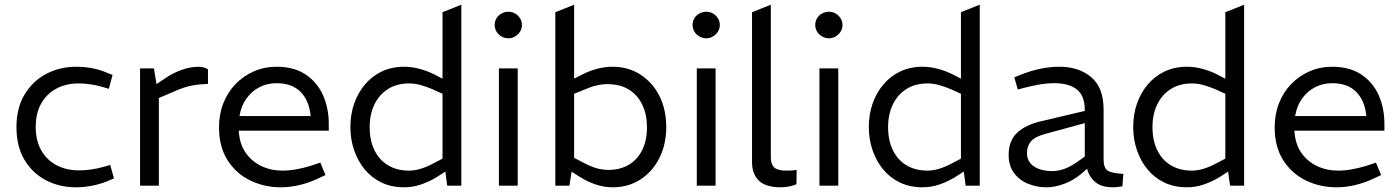

<svg xmlns="http://www.w3.org/2000/svg" viewBox="-20 -790 5953 817"><path d="M304 7Q232 7 174.5 -23.5Q117 -54 83.5 -111Q50 -168 50 -249Q50 -331 85 -388.5Q120 -446 177.5 -476Q235 -506 305 -506Q338 -506 371 -500Q404 -494 434 -481L459 -471L443 -412L413 -421Q388 -428 362.5 -431.5Q337 -435 314 -435Q261 -435 220 -413Q179 -391 155.5 -350Q132 -309 132 -249Q132 -191 156 -149.5Q180 -108 221.5 -86.5Q263 -65 316 -65Q339 -65 365.5 -68.5Q392 -72 417 -79L449 -88L465 -31L437 -19Q405 -6 370.5 0.5Q336 7 304 7Z M576 0V-499H635L646 -432L686 -459Q717 -480 754 -493Q791 -506 825 -506Q835 -506 845.5 -503.5Q856 -501 865 -495V-433Q830 -432 796.5 -426Q763 -420 717 -399L656 -373V0Z M1175 7Q1105 7 1045 -22Q985 -51 948.5 -108Q912 -165 912 -248Q912 -304 930.5 -351Q949 -398 982.5 -432.5Q1016 -467 1060.5 -486.5Q1105 -506 1157 -506Q1231 -506 1280.5 -473Q1330 -440 1354.5 -385Q1379 -330 1379 -262V-234H996Q999 -178 1025 -140.5Q1051 -103 1092 -83.5Q1133 -64 1181 -64Q1211 -64 1241 -69.5Q1271 -75 1301 -84L1343 -98L1365 -45L1326 -27Q1291 -11 1252 -2Q1213 7 1175 7ZM999 -296H1302Q1296 -361 1259.5 -398.5Q1223 -436 1157 -436Q1117 -436 1084 -419Q1051 -402 1028.5 -370.5Q1006 -339 999 -296Z M1700 7Q1646 7 1604 -13Q1562 -33 1532.5 -68.5Q1503 -104 1487 -150.5Q1471 -197 1471 -249Q1471 -303 1487 -349Q1503 -395 1533 -430.5Q1563 -466 1605 -486Q1647 -506 1700 -506Q1732 -506 1765.5 -497Q1799 -488 1831 -472L1863 -455V-738L1943 -770V0H1883L1875 -60L1841 -38Q1807 -17 1771.5 -5Q1736 7 1700 7ZM1553 -249Q1553 -192 1573.5 -150.5Q1594 -109 1631.5 -86.5Q1669 -64 1720 -64Q1743 -64 1767.5 -71Q1792 -78 1821 -93L1863 -115V-391L1821 -410Q1793 -422 1768.5 -428.5Q1744 -435 1721 -435Q1669 -435 1631.5 -411.5Q1594 -388 1573.5 -346Q1553 -304 1553 -249Z M2103 0V-499H2183V0ZM2143 -627Q2128 -627 2114 -635Q2100 -643 2092.5 -656Q2085 -669 2085 -684Q2085 -699 2092.5 -712Q2100 -725 2114 -732.5Q2128 -740 2143 -740Q2159 -740 2172 -732.5Q2185 -725 2193 -712Q2201 -699 2201 -684Q2201 -668 2193 -655.5Q2185 -643 2172 -635Q2159 -627 2143 -627Z M2587 7Q2552 7 2516.5 -4.5Q2481 -16 2446 -38L2404 -65L2420 -120L2468 -95Q2497 -80 2521 -73.5Q2545 -67 2569 -67Q2618 -67 2655 -88.5Q2692 -110 2712.5 -151Q2733 -192 2733 -249Q2733 -302 2713.5 -343.5Q2694 -385 2656.5 -408.5Q2619 -432 2565 -432Q2543 -432 2519 -426.5Q2495 -421 2465 -408L2423 -391V-97L2416 -83L2403 0H2343V-738L2423 -770V-425L2401 -444L2456 -472Q2486 -488 2520 -497Q2554 -506 2586 -506Q2654 -506 2705.5 -472.5Q2757 -439 2786 -381.5Q2815 -324 2815 -249Q2815 -176 2786 -118Q2757 -60 2705.5 -26.5Q2654 7 2587 7Z M2945 0V-499H3025V0ZM2985 -627Q2970 -627 2956 -635Q2942 -643 2934.5 -656Q2927 -669 2927 -684Q2927 -699 2934.5 -712Q2942 -725 2956 -732.5Q2970 -740 2985 -740Q3001 -740 3014 -732.5Q3027 -725 3035 -712Q3043 -699 3043 -684Q3043 -668 3035 -655.5Q3027 -643 3014 -635Q3001 -627 2985 -627Z M3303 7Q3238 7 3209 -21.5Q3180 -50 3180 -101V-738L3260 -770V-120Q3260 -91 3274.5 -77.5Q3289 -64 3325 -64Q3334 -64 3345.5 -64.5Q3357 -65 3370 -67L3369 -6Q3352 1 3335 4Q3318 7 3303 7Z M3467 0V-499H3547V0ZM3507 -627Q3492 -627 3478 -635Q3464 -643 3456.5 -656Q3449 -669 3449 -684Q3449 -699 3456.5 -712Q3464 -725 3478 -732.5Q3492 -740 3507 -740Q3523 -740 3536 -732.5Q3549 -725 3557 -712Q3565 -699 3565 -684Q3565 -668 3557 -655.5Q3549 -643 3536 -635Q3523 -627 3507 -627Z M3906 7Q3852 7 3810 -13Q3768 -33 3738.5 -68.5Q3709 -104 3693 -150.5Q3677 -197 3677 -249Q3677 -303 3693 -349Q3709 -395 3739 -430.5Q3769 -466 3811 -486Q3853 -506 3906 -506Q3938 -506 3971.5 -497Q4005 -488 4037 -472L4069 -455V-738L4149 -770V0H4089L4081 -60L4047 -38Q4013 -17 3977.5 -5Q3942 7 3906 7ZM3759 -249Q3759 -192 3779.5 -150.5Q3800 -109 3837.5 -86.5Q3875 -64 3926 -64Q3949 -64 3973.5 -71Q3998 -78 4027 -93L4069 -115V-391L4027 -410Q3999 -422 3974.5 -428.5Q3950 -435 3927 -435Q3875 -435 3837.5 -411.5Q3800 -388 3779.5 -346Q3759 -304 3759 -249Z M4433 7Q4393 7 4356 -7.5Q4319 -22 4295.5 -53Q4272 -84 4272 -130Q4272 -192 4309 -226Q4346 -260 4414 -275L4596 -318V-322Q4596 -383 4562 -409.5Q4528 -436 4467 -436Q4432 -436 4398 -429.5Q4364 -423 4337 -416L4311 -409L4296 -461L4321 -471Q4363 -488 4404.5 -497Q4446 -506 4488 -506Q4571 -506 4623.5 -461.5Q4676 -417 4676 -324V-111Q4676 -77 4692 -65Q4708 -53 4760 -50L4756 3Q4748 4 4737.5 5.5Q4727 7 4716 7Q4667 7 4640.5 -15.5Q4614 -38 4606 -72L4583 -52Q4549 -23 4509 -8Q4469 7 4433 7ZM4458 -62Q4485 -62 4512 -72.5Q4539 -83 4567 -103L4596 -124V-266L4427 -220Q4383 -208 4366.5 -188Q4350 -168 4350 -139Q4350 -102 4379.5 -82Q4409 -62 4458 -62Z M5031 7Q4977 7 4935 -13Q4893 -33 4863.5 -68.5Q4834 -104 4818 -150.5Q4802 -197 4802 -249Q4802 -303 4818 -349Q4834 -395 4864 -430.5Q4894 -466 4936 -486Q4978 -506 5031 -506Q5063 -506 5096.5 -497Q5130 -488 5162 -472L5194 -455V-738L5274 -770V0H5214L5206 -60L5172 -38Q5138 -17 5102.5 -5Q5067 7 5031 7ZM4884 -249Q4884 -192 4904.5 -150.5Q4925 -109 4962.5 -86.5Q5000 -64 5051 -64Q5074 -64 5098.5 -71Q5123 -78 5152 -93L5194 -115V-391L5152 -410Q5124 -422 5099.5 -428.5Q5075 -435 5052 -435Q5000 -435 4962.5 -411.5Q4925 -388 4904.5 -346Q4884 -304 4884 -249Z M5667 7Q5597 7 5537 -22Q5477 -51 5440.5 -108Q5404 -165 5404 -248Q5404 -304 5422.5 -351Q5441 -398 5474.5 -432.5Q5508 -467 5552.5 -486.5Q5597 -506 5649 -506Q5723 -506 5772.5 -473Q5822 -440 5846.5 -385Q5871 -330 5871 -262V-234H5488Q5491 -178 5517 -140.5Q5543 -103 5584 -83.5Q5625 -64 5673 -64Q5703 -64 5733 -69.5Q5763 -75 5793 -84L5835 -98L5857 -45L5818 -27Q5783 -11 5744 -2Q5705 7 5667 7ZM5491 -296H5794Q5788 -361 5751.5 -398.5Q5715 -436 5649 -436Q5609 -436 5576 -419Q5543 -402 5520.5 -370.5Q5498 -339 5491 -296Z"/></svg>

Font: REM Medium Light
Style: Regular
Weight: 300
Version: Version 1.005;gftools[0.9.28]